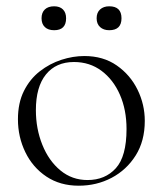

<svg xmlns="http://www.w3.org/2000/svg" viewBox="-20 -577 517 610"><path d="M230 13Q171 13 127.5 -16Q84 -45 60.5 -93.5Q37 -142 37 -198Q37 -250 56 -288Q75 -326 106.5 -350.5Q138 -375 175 -387Q212 -399 248 -399Q308 -399 351 -369Q394 -339 417 -292Q440 -245 440 -193Q440 -129 411 -83Q382 -37 334.5 -12Q287 13 230 13ZM258 -5Q314 -5 348 -42.5Q382 -80 382 -167Q382 -228 361 -276Q340 -324 302.5 -352Q265 -380 215 -380Q158 -380 126 -340.5Q94 -301 94 -227Q94 -168 114.5 -117Q135 -66 172 -35.5Q209 -5 258 -5ZM152 -481Q133 -481 122.5 -491Q112 -501 112 -519Q112 -537 122.5 -547Q133 -557 152 -557Q170 -557 180 -547Q190 -537 190 -519Q190 -481 152 -481ZM327 -481Q309 -481 298 -491Q287 -501 287 -519Q287 -537 298 -547Q309 -557 327 -557Q366 -557 366 -519Q366 -481 327 -481Z"/></svg>

Font: Cormorant Garamond Light
Style: Regular
Weight: 300
Designer: Christian Thalmann (Catharsis Fonts)
Foundry: Catharsis Fonts
Version: Version 4.001